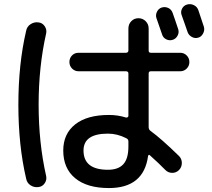

<svg xmlns="http://www.w3.org/2000/svg" viewBox="-20 -865 1040 944"><path d="M775.4 -828.1Q792 -833 807.6 -825.7Q823.2 -818.4 829.1 -800.8Q834 -788.1 842.8 -761.2Q851.6 -734.4 856.4 -720.7Q861.3 -705.1 853 -689.5Q844.7 -673.8 828.1 -668.9Q812.5 -664.1 796.9 -671.9Q781.2 -679.7 776.4 -697.3Q773.4 -706.1 749 -776.4Q744.1 -792 752 -807.6Q759.8 -823.2 775.4 -828.1ZM955.1 -815.4Q960 -802.7 982.4 -733.4Q987.3 -716.8 978.5 -700.2Q969.7 -683.6 954.1 -679.7Q937.5 -674.8 921.9 -684.1Q906.2 -693.4 901.4 -710Q896.5 -723.6 887.2 -751Q877.9 -778.3 873 -791Q867.2 -806.6 875 -822.3Q882.8 -837.9 899.9 -842.8Q917 -847.7 933.1 -839.8Q949.2 -832 955.1 -815.4ZM510.7 -208Q390.6 -208 390.6 -125Q390.6 -30.3 510.7 -30.3Q561.5 -30.3 586.4 -57.6Q611.3 -85 611.3 -144.5V-169.9Q611.3 -180.7 600.6 -185.5Q556.6 -208 510.7 -208ZM515.6 59.6Q408.2 59.6 349.6 11.2Q291 -37.1 291 -125Q291 -207 349.6 -253.4Q408.2 -299.8 515.6 -299.8Q559.6 -299.8 599.6 -287.1Q603.5 -286.1 607.4 -288.6Q611.3 -291 611.3 -294.9V-503.9Q611.3 -514.6 598.6 -514.6H366.2Q347.7 -514.6 334.5 -527.8Q321.3 -541 321.3 -560.1Q321.3 -579.1 334 -592.3Q346.7 -605.5 366.2 -605.5H598.6Q610.4 -605.5 611.3 -616.2V-724.6Q611.3 -746.1 625.5 -760.7Q639.6 -775.4 660.6 -775.4Q681.6 -775.4 696.3 -760.7Q710.9 -746.1 710.9 -724.6V-616.2Q710.9 -605.5 721.7 -605.5H866.2Q884.8 -605.5 897.9 -592.3Q911.1 -579.1 911.1 -560.1Q911.1 -541 897.9 -527.8Q884.8 -514.6 866.2 -514.6H721.7Q710.9 -514.6 710.9 -503.9V-240.2Q710.9 -228.5 719.7 -221.7Q773.4 -182.6 860.4 -97.7Q874 -84 874 -63.5Q874 -43 859.9 -28.8Q845.7 -14.6 825.7 -15.1Q805.7 -15.6 792 -30.3Q761.7 -61.5 716.8 -101.6Q710.9 -107.4 708 -97.7Q686.5 59.6 515.6 59.6ZM168.9 54.7Q147.5 57.6 129.9 45.9Q112.3 34.2 108.4 12.7Q70.3 -150.4 70.3 -350.1Q70.3 -549.8 108.4 -712.9Q112.3 -734.4 130.4 -746.1Q148.4 -757.8 168.9 -754.9Q188.5 -752.9 199.7 -736.3Q210.9 -719.7 207 -701.2Q169.9 -537.1 169.9 -350.1Q169.9 -163.1 207 1Q210.9 19.5 199.7 36.1Q188.5 52.7 168.9 54.7Z"/></svg>

Font: Rounded-X Mgen+ 1mn medium
Style: Regular
Weight: 500
Designer: [Source Han Sans]
Ryoko NISHIZUKA  (kana & ideographs); Paul D. Hunt (Latin, Greek & Cyrillic); Wenlong ZHANG  (bopomofo
Version: Version 1.059.20150602